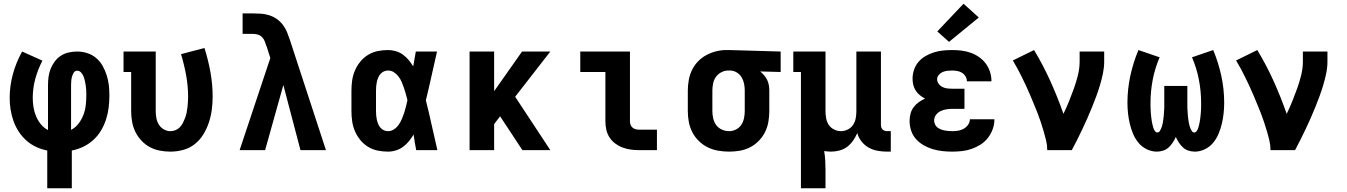

<svg xmlns="http://www.w3.org/2000/svg" viewBox="-20 -807 7240 1032"><path d="M234 205V2Q203 -4 174 -17.5Q145 -31 121.5 -52Q98 -73 80.5 -100Q63 -127 52.5 -156.5Q42 -186 37 -217.5Q32 -249 32 -280Q32 -346 49.5 -409.5Q67 -473 99 -530L208 -481Q184 -435 170 -384.5Q156 -334 156 -281Q156 -256 160 -231Q164 -206 173.5 -183Q183 -160 199 -140Q215 -120 238 -108V-350Q238 -372 241 -394.5Q244 -417 252.5 -438Q261 -459 275 -477.5Q289 -496 308 -508Q327 -520 349.5 -525Q372 -530 395 -530Q422 -530 449 -521.5Q476 -513 497 -495Q518 -477 531.5 -453Q545 -429 553.5 -402.5Q562 -376 565 -349Q568 -322 568 -294Q568 -261 564 -228.5Q560 -196 550 -165Q540 -134 523 -105.5Q506 -77 482 -55Q458 -33 428 -18.5Q398 -4 366 2V205ZM362 -109Q386 -121 402.5 -143Q419 -165 428.5 -190Q438 -215 441 -242Q444 -269 444 -296Q444 -309 443.5 -321.5Q443 -334 441 -346.5Q439 -359 436.5 -371Q434 -383 429.5 -395Q425 -407 416 -417Q407 -427 395 -427Q383 -427 376.5 -416.5Q370 -406 367 -395Q364 -384 363 -372.5Q362 -361 362 -350Z M896 8Q867 8 838.5 2.5Q810 -3 785 -16.5Q760 -30 740 -51.5Q720 -73 707.5 -98.5Q695 -124 690 -152.5Q685 -181 685 -210V-420H644V-530H817V-210Q817 -191 820.5 -172.5Q824 -154 833.5 -138Q843 -122 860 -112Q877 -102 895 -102Q910 -102 923.5 -107.5Q937 -113 947 -123.5Q957 -134 963.5 -147Q970 -160 975 -173.5Q980 -187 983 -201Q986 -215 987.5 -229.5Q989 -244 990 -258Q991 -272 991 -287Q991 -345 980.5 -402.5Q970 -460 953 -516L1079 -549Q1099 -486 1111 -420Q1123 -354 1123 -288Q1123 -253 1118.5 -218Q1114 -183 1103 -149.5Q1092 -116 1073.5 -85.5Q1055 -55 1027.5 -33Q1000 -11 965.5 -1.5Q931 8 896 8Z M1268 0 1433 -495 1413 -558V-559H1412Q1408 -572 1403 -585Q1398 -598 1388 -608Q1378 -618 1364.5 -621.5Q1351 -625 1337 -625H1284V-735H1337Q1360 -735 1382.5 -733.5Q1405 -732 1427 -725Q1449 -718 1467.5 -705Q1486 -692 1500 -674Q1514 -656 1522.5 -635Q1531 -614 1538 -593L1732 0H1595L1503 -350L1405 0Z M2066 8Q2038 8 2010.5 2.5Q1983 -3 1959 -17.5Q1935 -32 1917 -54Q1899 -76 1888 -101.5Q1877 -127 1873 -154.5Q1869 -182 1869 -210V-320Q1869 -348 1873 -375.5Q1877 -403 1888 -428.5Q1899 -454 1917 -476Q1935 -498 1959 -512.5Q1983 -527 2010.5 -532.5Q2038 -538 2066 -538Q2087 -538 2107.5 -532Q2128 -526 2145.5 -513.5Q2163 -501 2176.5 -484.5Q2190 -468 2201 -450Q2205 -470 2208 -490Q2211 -510 2215 -530H2329Q2314 -465 2299.5 -399Q2285 -333 2269 -268Q2286 -201 2300.5 -134Q2315 -67 2331 0H2217Q2213 -21 2209.5 -42Q2206 -63 2203 -84Q2192 -65 2178 -48Q2164 -31 2146.5 -18Q2129 -5 2108 1.5Q2087 8 2066 8ZM2066 -102Q2083 -102 2098 -112Q2113 -122 2123 -136.5Q2133 -151 2140 -167.5Q2147 -184 2152.5 -200.5Q2158 -217 2162 -234Q2166 -251 2170 -268Q2166 -285 2161.5 -301.5Q2157 -318 2151.5 -334Q2146 -350 2139.5 -365.5Q2133 -381 2122.5 -395Q2112 -409 2097.5 -418.5Q2083 -428 2066 -428Q2054 -428 2043 -423Q2032 -418 2024.5 -409Q2017 -400 2012.5 -389Q2008 -378 2005.5 -366.5Q2003 -355 2002 -343.5Q2001 -332 2001 -320V-210Q2001 -198 2002 -186.5Q2003 -175 2005.5 -163.5Q2008 -152 2012.5 -141Q2017 -130 2024.5 -121Q2032 -112 2043 -107Q2054 -102 2066 -102Z M2504 0V-530H2636V-317L2786 -530H2938L2749 -287L2938 0H2788L2668 -182L2636 -140V0Z M3415 0Q3393 0 3370.5 -3Q3348 -6 3326.5 -14Q3305 -22 3287 -35.5Q3269 -49 3256.5 -68Q3244 -87 3239 -109.5Q3234 -132 3234 -155V-420H3099V-530H3366V-155Q3366 -145 3369.5 -136Q3373 -127 3380 -121Q3387 -115 3396.5 -112.5Q3406 -110 3415 -110H3511V0Z M3899 8Q3870 8 3840.5 3Q3811 -2 3784.5 -15Q3758 -28 3736.5 -49Q3715 -70 3701.5 -96Q3688 -122 3682.5 -151Q3677 -180 3677 -210V-320Q3677 -348 3682 -376Q3687 -404 3699 -429.5Q3711 -455 3731 -476Q3751 -497 3776 -510.5Q3801 -524 3828.5 -531Q3856 -538 3884 -538Q3888 -538 3892 -538Q3896 -538 3900 -538L4176 -530V-420L4066 -423Q4077 -414 4087 -402.5Q4097 -391 4103.5 -377.5Q4110 -364 4112.5 -349.5Q4115 -335 4115 -320V-210Q4115 -181 4110 -152Q4105 -123 4092 -97Q4079 -71 4058.5 -50Q4038 -29 4012 -15.5Q3986 -2 3957 3Q3928 8 3899 8ZM3899 -102Q3918 -102 3936 -111Q3954 -120 3964.5 -136Q3975 -152 3979 -171.5Q3983 -191 3983 -210V-320Q3983 -338 3979.5 -356.5Q3976 -375 3966.5 -391Q3957 -407 3941 -417Q3925 -427 3906 -428H3900Q3899 -428 3897.5 -428Q3896 -428 3894 -428Q3875 -428 3857 -418.5Q3839 -409 3828 -393.5Q3817 -378 3813 -358.5Q3809 -339 3809 -320V-210Q3809 -190 3813.5 -170.5Q3818 -151 3829.5 -135Q3841 -119 3860 -110.5Q3879 -102 3899 -102Z M4285 205V-420H4244V-530H4417V-210Q4417 -191 4420.5 -171.5Q4424 -152 4434.5 -136Q4445 -120 4463 -111Q4481 -102 4500 -102Q4519 -102 4537 -111Q4555 -120 4565.5 -136Q4576 -152 4579.5 -171.5Q4583 -191 4583 -210V-530H4715V-136Q4715 -129 4717 -122.5Q4719 -116 4724 -111Q4729 -106 4735.5 -104Q4742 -102 4749 -102H4768V8H4749Q4723 8 4697.5 3.5Q4672 -1 4649.5 -13.5Q4627 -26 4610.5 -47Q4594 -68 4588 -92Q4579 -71 4565.5 -51.5Q4552 -32 4533.5 -18Q4515 -4 4492 2Q4469 8 4446 8Q4437 8 4428 7Q4419 6 4410 5Q4414 29 4415.5 53.5Q4417 78 4417 102V205Z M5098 8Q5071 8 5044.5 5Q5018 2 4993 -5.5Q4968 -13 4944.5 -26.5Q4921 -40 4903.5 -59.5Q4886 -79 4877.5 -104.5Q4869 -130 4869 -157Q4869 -176 4874 -195.5Q4879 -215 4890.5 -230.5Q4902 -246 4918 -257.5Q4934 -269 4952 -277Q4937 -285 4924 -295.5Q4911 -306 4902 -320Q4893 -334 4889 -350.5Q4885 -367 4885 -384Q4885 -408 4893 -432Q4901 -456 4917 -474.5Q4933 -493 4954.5 -505.5Q4976 -518 5000 -525.5Q5024 -533 5048.5 -535.5Q5073 -538 5097 -538Q5123 -538 5148 -535Q5173 -532 5197 -523.5Q5221 -515 5242 -500.5Q5263 -486 5278 -466Q5293 -446 5301 -421.5Q5309 -397 5309 -372Q5309 -371 5309 -371Q5309 -371 5309 -370H5177Q5177 -370 5177 -370Q5177 -370 5177 -371Q5177 -384 5169.5 -396.5Q5162 -409 5150.5 -416Q5139 -423 5125 -425.5Q5111 -428 5097 -428Q5084 -428 5071.5 -426.5Q5059 -425 5047 -420Q5035 -415 5026 -404.5Q5017 -394 5017 -381Q5017 -368 5025.5 -356.5Q5034 -345 5046.5 -339Q5059 -333 5072.5 -331.5Q5086 -330 5100 -330H5164V-222H5100Q5084 -222 5067.5 -219.5Q5051 -217 5036 -210Q5021 -203 5011 -189.5Q5001 -176 5001 -159Q5001 -149 5005.5 -139Q5010 -129 5018 -122.5Q5026 -116 5036 -112Q5046 -108 5056 -106Q5066 -104 5076.5 -103Q5087 -102 5098 -102Q5114 -102 5130 -104.5Q5146 -107 5160 -115Q5174 -123 5183.5 -136.5Q5193 -150 5193 -166H5325Q5325 -139 5316 -113.5Q5307 -88 5290.5 -66.5Q5274 -45 5251.5 -30.5Q5229 -16 5203.5 -7Q5178 2 5151 5Q5124 8 5098 8ZM5081 -582 5018 -638 5159 -787 5241 -713Z M5609 0Q5609 -26 5603 -51.5Q5597 -77 5589.5 -102Q5582 -127 5574 -151.5Q5566 -176 5556.5 -200Q5547 -224 5537 -248Q5527 -272 5517 -296Q5507 -320 5496 -343.5Q5485 -367 5473.5 -390.5Q5462 -414 5450 -436.5Q5438 -459 5424 -482L5538 -538Q5587 -457 5626 -370.5Q5665 -284 5696 -195Q5712 -228 5726 -262.5Q5740 -297 5752.5 -332Q5765 -367 5774 -403.5Q5783 -440 5783 -477V-530H5915V-477Q5915 -445 5908.5 -413.5Q5902 -382 5893 -351.5Q5884 -321 5873 -291Q5862 -261 5850 -231.5Q5838 -202 5825 -172.5Q5812 -143 5798.5 -114.5Q5785 -86 5770.5 -57Q5756 -28 5741 0Z M6198 8Q6170 8 6143.5 -5Q6117 -18 6099 -40Q6081 -62 6070 -88.5Q6059 -115 6052.5 -142.5Q6046 -170 6043 -198.5Q6040 -227 6040 -255Q6040 -328 6055.5 -399.5Q6071 -471 6099 -538L6213 -499Q6188 -441 6176 -379Q6164 -317 6164 -254Q6164 -245 6164 -236.5Q6164 -228 6164.5 -219.5Q6165 -211 6165.5 -202.5Q6166 -194 6167 -185.5Q6168 -177 6169 -168.5Q6170 -160 6171.5 -152Q6173 -144 6175 -135.5Q6177 -127 6179.5 -119Q6182 -111 6187.5 -103Q6193 -95 6201 -95Q6209 -95 6213.5 -102Q6218 -109 6221 -116Q6224 -123 6226 -130Q6228 -137 6229.5 -144.5Q6231 -152 6232 -159.5Q6233 -167 6234 -174.5Q6235 -182 6235.5 -189.5Q6236 -197 6236.5 -204.5Q6237 -212 6237.5 -219.5Q6238 -227 6238 -234.5Q6238 -242 6238 -249.5Q6238 -257 6238 -265V-345H6362V-265Q6362 -257 6362 -249.5Q6362 -242 6362 -234.5Q6362 -227 6362.5 -219.5Q6363 -212 6363.5 -204.5Q6364 -197 6364.5 -189.5Q6365 -182 6366 -174.5Q6367 -167 6368 -159.5Q6369 -152 6370.5 -144.5Q6372 -137 6374 -130Q6376 -123 6379 -116Q6382 -109 6386.5 -102Q6391 -95 6399 -95Q6407 -95 6412.5 -103Q6418 -111 6420.5 -119Q6423 -127 6425 -135.5Q6427 -144 6428.5 -152Q6430 -160 6431 -168.5Q6432 -177 6433 -185.5Q6434 -194 6434.5 -202.5Q6435 -211 6435.5 -219.5Q6436 -228 6436 -236.5Q6436 -245 6436 -254Q6436 -317 6424 -379Q6412 -441 6387 -499L6501 -538Q6529 -471 6544.5 -399.5Q6560 -328 6560 -255Q6560 -227 6557 -198.5Q6554 -170 6547.5 -142.5Q6541 -115 6530 -88.5Q6519 -62 6501 -40Q6483 -18 6456.5 -5Q6430 8 6402 8Q6385 8 6368 2.5Q6351 -3 6338.5 -14.5Q6326 -26 6316.5 -40.5Q6307 -55 6300 -71Q6293 -55 6283.5 -40.5Q6274 -26 6261.5 -14.5Q6249 -3 6232 2.5Q6215 8 6198 8Z M6809 0Q6809 -26 6803 -51.5Q6797 -77 6789.5 -102Q6782 -127 6774 -151.5Q6766 -176 6756.5 -200Q6747 -224 6737 -248Q6727 -272 6717 -296Q6707 -320 6696 -343.5Q6685 -367 6673.5 -390.5Q6662 -414 6650 -436.5Q6638 -459 6624 -482L6738 -538Q6787 -457 6826 -370.5Q6865 -284 6896 -195Q6912 -228 6926 -262.5Q6940 -297 6952.5 -332Q6965 -367 6974 -403.5Q6983 -440 6983 -477V-530H7115V-477Q7115 -445 7108.5 -413.5Q7102 -382 7093 -351.5Q7084 -321 7073 -291Q7062 -261 7050 -231.5Q7038 -202 7025 -172.5Q7012 -143 6998.5 -114.5Q6985 -86 6970.5 -57Q6956 -28 6941 0Z"/></svg>

Font: Iosevka Slab XBdEx
Style: Regular
Weight: 800
Width: 7
Monospace: yes
Designer: Belleve Invis
Foundry: Belleve Invis
Version: Version 11.1.0; ttfautohint (v1.8.3)